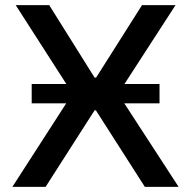

<svg xmlns="http://www.w3.org/2000/svg" viewBox="-20 -725 741 745"><path d="M28 0 275 -383 276 -339 41 -705H171L347 -424H353L531 -705H661L424 -339V-383L673 0H542L352 -297H347L157 0ZM103 -324V-399H599V-324Z"/></svg>

Font: Nunito Sans 6pt SemiBold
Style: Regular
Weight: 600
Version: Version 3.101;gftools[0.9.27]